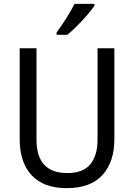

<svg xmlns="http://www.w3.org/2000/svg" viewBox="-20 -964 694 994"><path d="M572 -242Q572 -127 511 -58.5Q450 10 325 10Q206 10 144 -56.5Q82 -123 82 -243V-714H169V-240Q169 -68 329 -68Q410 -68 447.5 -113.5Q485 -159 485 -241V-714H572ZM469 -934Q456 -915 431.5 -886.5Q407 -858 379 -830Q351 -802 329 -784H273V-796Q297 -828 323 -869Q349 -910 366 -944H469Z"/></svg>

Font: Noto Sans Tamil SemiCondensed
Style: Regular
Weight: 400
Width: 4
Designer: Jelle Bosma - Monotype Design Team
Foundry: Monotype Imaging Inc.
Version: Version 2.004; ttfautohint (v1.8.4.7-5d5b)